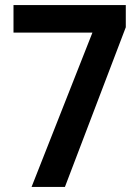

<svg xmlns="http://www.w3.org/2000/svg" viewBox="-20 -734 550 754"><path d="M343 -606H33V-714H474V-627L235 0H104Z"/></svg>

Font: Noto Sans Devanagari SemiCondensed SemiBold
Style: Regular
Weight: 600
Width: 4
Designer: Jelle Bosma - Monotype Design Team
Foundry: Monotype Imaging Inc.
Version: Version 2.004; ttfautohint (v1.8.4.7-5d5b)